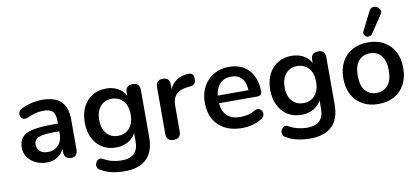

<svg xmlns="http://www.w3.org/2000/svg" viewBox="-82 -1071 3412 1559"><g transform="rotate(-10 1624.0 -291.5)"><path d="M227 10Q174 10 133 -10.5Q92 -31 68.5 -65.5Q45 -100 45 -144Q45 -197 72.5 -228.5Q100 -260 163 -273Q226 -286 333 -286H368V-311Q368 -363 345.5 -386Q323 -409 270 -409Q239 -409 206 -401Q173 -393 135 -375Q112 -366 96.5 -374Q81 -382 75.5 -399Q70 -416 77.5 -433.5Q85 -451 107 -460Q151 -480 193.5 -489Q236 -498 273 -498Q379 -498 429.5 -449Q480 -400 480 -297V-52Q480 8 426 8Q399 8 384 -7.5Q369 -23 369 -52V-79Q352 -38 315 -14Q278 10 227 10ZM368 -222H334Q236 -222 198 -206Q160 -190 160 -150Q160 -115 183.5 -93.5Q207 -72 250 -72Q301 -72 334.5 -107Q368 -142 368 -196Z M832 -103Q892 -103 927.5 -144Q963 -185 963 -255Q963 -326 927.5 -367Q892 -408 832 -408Q773 -408 738 -367Q703 -326 703 -255Q703 -185 738 -144Q773 -103 832 -103ZM837 190Q783 190 734 179.5Q685 169 647 146Q624 137 618 119.5Q612 102 618.5 85Q625 68 639.5 59Q654 50 673 58Q717 82 754.5 90.5Q792 99 828 99Q964 99 964 -32V-103Q943 -61 899.5 -36.5Q856 -12 802 -12Q736 -12 687 -42.5Q638 -73 611 -128Q584 -183 584 -255Q584 -328 611 -382.5Q638 -437 687 -467.5Q736 -498 802 -498Q856 -498 899 -474.5Q942 -451 962 -411V-437Q962 -496 1021 -496Q1079 -496 1079 -437V-47Q1079 71 1017 130.5Q955 190 837 190Z M1272 8Q1212 8 1212 -52V-437Q1212 -496 1269 -496Q1326 -496 1326 -437V-401Q1346 -447 1386.5 -472.5Q1427 -498 1482 -499Q1503 -500 1514 -489.5Q1525 -479 1525 -451Q1526 -427 1515 -412.5Q1504 -398 1475 -396L1457 -394Q1331 -382 1331 -265V-52Q1331 8 1272 8Z M1837 10Q1713 10 1642.5 -58.5Q1572 -127 1572 -244Q1572 -320 1603 -377Q1634 -434 1689 -466Q1744 -498 1815 -498Q1919 -498 1978.5 -432.5Q2038 -367 2038 -254Q2038 -221 2002 -221H1685Q1697 -81 1839 -81Q1868 -81 1900 -88Q1932 -95 1961 -114Q1984 -124 1999.5 -117Q2015 -110 2021.5 -94Q2028 -78 2022.5 -61Q2017 -44 1997 -33Q1964 -12 1922 -1Q1880 10 1837 10ZM1686 -284H1939Q1936 -348 1905.5 -382.5Q1875 -417 1819 -417Q1761 -417 1726.5 -381Q1692 -345 1686 -284Z M2361 -103Q2421 -103 2456.5 -144Q2492 -185 2492 -255Q2492 -326 2456.5 -367Q2421 -408 2361 -408Q2302 -408 2267 -367Q2232 -326 2232 -255Q2232 -185 2267 -144Q2302 -103 2361 -103ZM2366 190Q2312 190 2263 179.5Q2214 169 2176 146Q2153 137 2147 119.5Q2141 102 2147.5 85Q2154 68 2168.5 59Q2183 50 2202 58Q2246 82 2283.5 90.5Q2321 99 2357 99Q2493 99 2493 -32V-103Q2472 -61 2428.5 -36.5Q2385 -12 2331 -12Q2265 -12 2216 -42.5Q2167 -73 2140 -128Q2113 -183 2113 -255Q2113 -328 2140 -382.5Q2167 -437 2216 -467.5Q2265 -498 2331 -498Q2385 -498 2428 -474.5Q2471 -451 2491 -411V-437Q2491 -496 2550 -496Q2608 -496 2608 -437V-47Q2608 71 2546 130.5Q2484 190 2366 190Z M2961 10Q2886 10 2830.5 -21Q2775 -52 2744.5 -109Q2714 -166 2714 -244Q2714 -322 2744.5 -379Q2775 -436 2830.5 -467Q2886 -498 2961 -498Q3036 -498 3091.5 -467Q3147 -436 3177.5 -379Q3208 -322 3208 -244Q3208 -166 3177.5 -109Q3147 -52 3091.5 -21Q3036 10 2961 10ZM2961 -81Q3019 -81 3054 -122Q3089 -163 3089 -244Q3089 -326 3054 -367Q3019 -408 2961 -408Q2903 -408 2868 -367Q2833 -326 2833 -244Q2833 -163 2868 -122Q2903 -81 2961 -81ZM3006 -559Q2993 -542 2973.5 -543.5Q2954 -545 2943 -560Q2932 -575 2942 -595L3019 -747Q3030 -769 3049 -772.5Q3068 -776 3085 -766Q3102 -756 3108.5 -738.5Q3115 -721 3101 -702Z"/></g></svg>

Font: Chiron GoRound TC M
Style: Regular
Weight: 500
Designer: Ryoko NISHIZUKA 西塚涼子 (kana, bopomofo & ideographs); Paul D. Hunt (Latin, Greek & Cyrillic); Sandoll Communications 산돌커뮤니
Foundry: Adobe
Version: Version 1.000;hotconv 1.1.1;makeotfexe 2.6.0